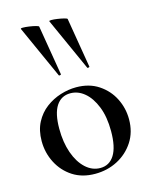

<svg xmlns="http://www.w3.org/2000/svg" viewBox="-112 -806 711 893"><g transform="rotate(-15 243.0 -359.0)"><path d="M235 13Q173 13 128 -16Q83 -45 58 -93.5Q33 -142 33 -198Q33 -250 53 -288Q73 -326 105.5 -350.5Q138 -375 176.5 -387Q215 -399 252 -399Q315 -399 360 -369Q405 -339 428.5 -292Q452 -245 452 -192Q452 -130 422 -84Q392 -38 343 -12.5Q294 13 235 13ZM265 -7Q309 -7 333 -45.5Q357 -84 357 -160Q357 -229 337.5 -278Q318 -327 287 -353Q256 -379 219 -379Q175 -379 151 -342.5Q127 -306 127 -233Q127 -167 145 -116Q163 -65 194.5 -36Q226 -7 265 -7ZM326 -474Q327 -471 332.5 -472.5Q338 -474 337 -476L297 -716Q296 -719 282 -722.5Q268 -726 251 -728.5Q234 -731 222 -731Q210 -731 212 -727ZM189 -474Q190 -471 195.5 -472.5Q201 -474 200 -476L160 -716Q159 -719 145.5 -722.5Q132 -726 114.5 -728.5Q97 -731 85 -731Q73 -731 75 -727Z"/></g></svg>

Font: Cormorant Garamond Light SemiBold
Style: Regular
Weight: 600
Version: Version 4.001